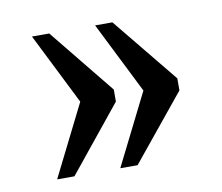

<svg xmlns="http://www.w3.org/2000/svg" viewBox="-53 -522 582 503"><g transform="rotate(-10 238.5 -270.0)"><path d="M229 -80 324 -270 229 -460H275L417 -286V-254L275 -80ZM61 -80 156 -270 61 -460H107L248 -286V-254L107 -80Z"/></g></svg>

Font: Noto Serif Hebrew SemiCondensed
Style: Regular
Weight: 400
Width: 4
Designer: Monotype Design Team
Foundry: Monotype Imaging Inc.
Version: Version 2.004; ttfautohint (v1.8.4.7-5d5b)